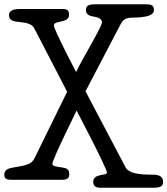

<svg xmlns="http://www.w3.org/2000/svg" viewBox="-41 -841 783 898"><path d="M211 -722C211 -748 282 -730 282 -772C282 -791 275 -799 251 -799H52C21 -799 1 -790 1 -772C1 -747 16 -741 50 -738C81 -735 108 -730 119 -709L273 -412L122 -104C109 -78 95 -74 71 -67C61 -64 21 -58 18 -57C1 -54 -21 -48 -21 -24C-21 -4 -7 0 11 0H247C273 0 283 -7 283 -27C283 -49 271 -55 248 -58C224 -61 204 -64 204 -74C204 -97 317 -321 317 -324C317 -324 459 -55 459 -34C459 -17 395 -32 395 10C395 23 402 37 426 37H678C706 37 722 31 722 10C722 -13 706 -24 676 -24C603 -24 561 -31 546 -59L359 -414L519 -720C531 -743 539 -755 568 -758C578 -759 614 -758 642 -764C657 -767 679 -775 679 -794C679 -815 669 -821 639 -821H408C372 -821 361 -815 361 -793C361 -773 377 -766 399 -763C425 -759 436 -749 436 -737C436 -716 346 -570 315 -504C315 -504 211 -702 211 -722Z"/></svg>

Font: Life Savers
Style: ExtraBold
Weight: 800
Designer: Pablo Impallari, Rodrigo Fuenzalida, Brenda Gallo
Foundry: Pablo Impallari, Rodrigo Fuenzalida, Brenda Gallo
Version: Version 3.000